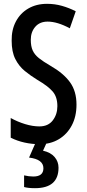

<svg xmlns="http://www.w3.org/2000/svg" viewBox="-20 -744 456 1004"><path d="M380 -197Q380 -135 355.5 -88.5Q331 -42 287.5 -16Q244 10 187 10Q147 10 108.5 1.5Q70 -7 36 -24V-127Q72 -107 111.5 -95Q151 -83 186 -83Q232 -83 256 -114.5Q280 -146 280 -189Q280 -237 255.5 -265.5Q231 -294 176 -326Q140 -348 109.5 -373Q79 -398 60 -435.5Q41 -473 41 -531Q40 -588 63 -631.5Q86 -675 128 -699.5Q170 -724 226 -724Q266 -724 303.5 -713.5Q341 -703 376 -685L345 -596Q280 -631 229 -631Q188 -631 164.5 -604Q141 -577 141 -536Q141 -502 151 -480Q161 -458 183.5 -440Q206 -422 244 -400Q312 -361 346 -314Q380 -267 380 -197ZM286 133Q286 240 163 240Q127 240 106 234V173Q131 179 154 179Q207 179 207 136Q207 89 132 80L167 0H225L205 44Q245 53 265.5 77Q286 101 286 133Z"/></svg>

Font: Noto Sans Kannada ExtraCondensed Medium
Style: Regular
Weight: 500
Width: 2
Designer: Jelle Bosma - Monotype Design Team
Foundry: Monotype Imaging Inc.
Version: Version 2.005; ttfautohint (v1.8.4.7-5d5b)